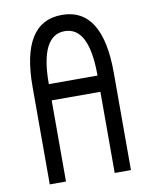

<svg xmlns="http://www.w3.org/2000/svg" viewBox="-87 -846 721 910"><g transform="rotate(-10 273.5 -390.5)"><path d="M78.1 0V-468.8Q78.1 -781.2 273.4 -781.2Q468.8 -781.2 468.8 -468.8V0H390.6V-390.6H156.2V0ZM156.2 -468.8H390.6Q390.6 -703.1 273.4 -703.1Q156.2 -703.1 156.2 -468.8Z"/></g></svg>

Font: Luculent
Style: Regular
Weight: 400
Monospace: yes
Designer: Andrew Kensler
Version: Version 1.0.0-845fa02f9341